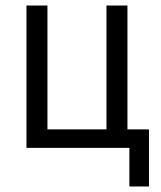

<svg xmlns="http://www.w3.org/2000/svg" viewBox="-20 -536 583 696"><path d="M449 140V0H76V-516H152V-67H366V-516H442V-67H520V140Z"/></svg>

Font: IBM Plex Sans Condensed
Style: Regular
Weight: 400
Width: 3
Designer: Mike Abbink, Paul van der Laan, Pieter van Rosmalen
Foundry: Bold Monday
Version: Version 3.201